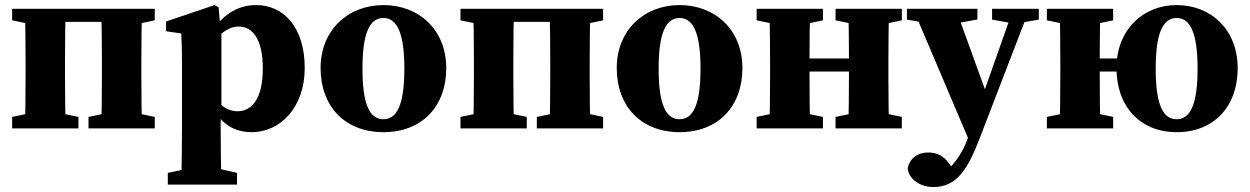

<svg xmlns="http://www.w3.org/2000/svg" viewBox="-20 -519 5051 776"><path d="M29.1 0H297V-46.5L201.3 -66.5H126.5L29.1 -46.5V0ZM29.1 -436.8 126.5 -416.8H163.1V-483.4H29.1V-436.8ZM80.4 0H245.7C243.7 -45 242.7 -147.4 242.7 -210V-273.4C242.7 -335.9 243.7 -438.4 245.7 -483.4H80.4C82.4 -438.4 83.4 -335.9 83.4 -273.4V-210C83.4 -147.4 82.4 -45 80.4 0ZM163.1 -430.6H471.6V-483.4H163.1V-430.6ZM337.7 0H605.5V-46.5L509.9 -66.5H435L337.7 -46.5V0ZM388.9 0H554.3C552.3 -45 551.3 -147.4 551.3 -210V-273.4C551.3 -335.9 552.3 -438.4 554.3 -483.4H388.9C390.9 -438.4 391.9 -335.9 391.9 -273.4V-210C391.9 -147.4 390.9 -45 388.9 0ZM471.6 -416.8H509.9L605.5 -436.8V-483.4H471.6V-416.8Z M658.2 227H938V179.7L851.1 159.7H753.9L658.2 179.7V227ZM712.5 227H874.9C872.9 138.3 871.9 65.5 871.9 2V-69.8L874.9 -82.3V-396.5L870.2 -411.5L863.6 -489.3L847.2 -498.5L651.3 -432.1V-392.7L712.5 -383.7C714.5 -343.7 715.5 -322.8 715.5 -267.8V2.6C715.5 66.1 714.5 138.3 712.5 227ZM998 15.2C1110.6 15.2 1211.6 -82.8 1211.6 -244.1C1211.6 -410.3 1124.7 -498.5 1015.8 -498.5C945.7 -498.5 888.5 -465.7 838.4 -397.2H803.9L812.9 -322.8C845.5 -356.3 890.5 -411.8 943.3 -411.8C1002.2 -411.8 1042.2 -359.7 1042.2 -241.5C1042.2 -123.4 999.7 -69.4 940.3 -69.4C890.6 -69.4 861.3 -102.2 820.1 -157.4L811.1 -85.2H836.9C877.3 -17.4 926.2 15.2 998 15.2Z M1529.7 15.2C1684.5 15.2 1783.6 -87.8 1783.6 -243.7C1783.6 -399.6 1672.2 -498.5 1529.7 -498.5C1386.5 -498.5 1275.7 -397.4 1275.7 -243.7C1275.7 -89.9 1373.5 15.2 1529.7 15.2ZM1529.7 -37.1C1473.1 -37.1 1445 -98.8 1445 -241.5C1445 -383.4 1473.1 -446.3 1529.7 -446.3C1585.6 -446.3 1614.3 -383.4 1614.3 -241.5C1614.3 -98.8 1585.6 -37.1 1529.7 -37.1Z M1841.1 0H2109V-46.5L2013.3 -66.5H1938.5L1841.1 -46.5V0ZM1841.1 -436.8 1938.5 -416.8H1975.1V-483.4H1841.1V-436.8ZM1892.4 0H2057.7C2055.7 -45 2054.7 -147.4 2054.7 -210V-273.4C2054.7 -335.9 2055.7 -438.4 2057.7 -483.4H1892.4C1894.4 -438.4 1895.4 -335.9 1895.4 -273.4V-210C1895.4 -147.4 1894.4 -45 1892.4 0ZM1975.1 -430.6H2283.6V-483.4H1975.1V-430.6ZM2149.7 0H2417.5V-46.5L2321.9 -66.5H2247L2149.7 -46.5V0ZM2200.9 0H2366.3C2364.3 -45 2363.3 -147.4 2363.3 -210V-273.4C2363.3 -335.9 2364.3 -438.4 2366.3 -483.4H2200.9C2202.9 -438.4 2203.9 -335.9 2203.9 -273.4V-210C2203.9 -147.4 2202.9 -45 2200.9 0ZM2283.6 -416.8H2321.9L2417.5 -436.8V-483.4H2283.6V-416.8Z M2726.7 15.2C2881.5 15.2 2980.6 -87.8 2980.6 -243.7C2980.6 -399.6 2869.2 -498.5 2726.7 -498.5C2583.5 -498.5 2472.7 -397.4 2472.7 -243.7C2472.7 -89.9 2570.5 15.2 2726.7 15.2ZM2726.7 -37.1C2670.1 -37.1 2642 -98.8 2642 -241.5C2642 -383.4 2670.1 -446.3 2726.7 -446.3C2782.6 -446.3 2811.3 -383.4 2811.3 -241.5C2811.3 -98.8 2782.6 -37.1 2726.7 -37.1Z M3038.1 0H3306V-46.5L3210.3 -66.5H3135.5L3038.1 -46.5V0ZM3038.1 -436.8 3135.5 -416.8H3210.3L3306 -436.8V-483.4H3038.1V-436.8ZM3089.4 0H3254.7C3252.7 -45 3251.7 -147.4 3251.7 -238.6V-273.4C3251.7 -335.9 3252.7 -438.4 3254.7 -483.4H3089.4C3091.4 -438.4 3092.4 -335.9 3092.4 -273.4V-210C3092.4 -147.4 3091.4 -45 3089.4 0ZM3172.1 -229.9H3490.9V-282.7H3172.1V-229.9ZM3357 0H3624.9V-46.5L3529.2 -66.5H3454.4L3357 -46.5V0ZM3357 -436.8 3454.4 -416.8H3529.2L3624.9 -436.8V-483.4H3357V-436.8ZM3408.3 0H3573.6C3571.6 -45 3570.6 -147.4 3570.6 -210V-273.4C3570.6 -335.9 3571.6 -438.4 3573.6 -483.4H3408.3C3410.3 -438.4 3411.3 -335.9 3411.3 -273.4V-238.6C3411.3 -147.4 3410.3 -45 3408.3 0Z M3752 237C3844.8 237 3890 168.9 3939.2 40.9L4141 -483.4H4075.5L3944.6 -112.5L3891.9 38.7C3868.4 105.8 3827.7 160.4 3780.1 189.1L3810.7 206L3848.3 189.1L3817.3 143.6C3790.3 104.4 3758 97.3 3731.3 97.3C3691.9 97.3 3657.2 117.8 3648.7 161.6C3652.3 204.2 3698.7 237 3752 237ZM3902.6 62.8 3976.8 -112.2 3969.8 -132.9 3842.9 -483.4H3670.5L3902.6 62.8ZM3645.5 -439.7 3736.3 -424H3840.7L3930.4 -440.2V-483.4H3645.5V-439.7ZM3989.7 -439.7 4073.3 -424.7H4092.6L4178.5 -439.7V-483.4H3989.7V-439.7Z M4211.1 0H4479V-46.5L4383.3 -66.5H4308.5L4211.1 -46.5V0ZM4211.1 -436.8 4308.5 -416.8H4383.3L4479 -436.8V-483.4H4211.1V-436.8ZM4262.4 0H4427.7C4425.7 -45 4424.7 -147.4 4424.7 -239.3V-273.4C4424.7 -335.9 4425.7 -438.4 4427.7 -483.4H4262.4C4264.4 -438.4 4265.4 -335.9 4265.4 -273.4V-210C4265.4 -147.4 4264.4 -45 4262.4 0ZM4345.8 -229.9H4580.7V-282.7H4345.8V-229.9ZM4735.6 15.2C4886.1 15.2 4982.3 -87.8 4982.3 -243.7C4982.3 -399.6 4873.8 -498.5 4735.6 -498.5C4598.9 -498.5 4492.4 -397.4 4492.4 -243.7C4492.4 -89.9 4586.7 15.2 4735.6 15.2ZM4735.6 -37.1C4679 -37.1 4651 -98.8 4651 -241.5C4651 -383.4 4679 -446.3 4735.6 -446.3C4791.6 -446.3 4820.2 -383.4 4820.2 -241.5C4820.2 -98.8 4791.6 -37.1 4735.6 -37.1Z"/></svg>

Font: Source Serif Variable
Style: Regular
Weight: 389
Designer: Frank Grießhammer
Foundry: Adobe Systems Incorporated
Version: Version 3.001;hotconv 1.0.111;makeotfexe 2.5.65597